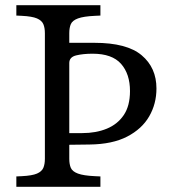

<svg xmlns="http://www.w3.org/2000/svg" viewBox="-20 -720 666 740"><path d="M43 0V-40L64 -41Q104 -43 122.5 -51Q141 -59 147 -73Q153 -87 153 -108V-592Q153 -613 147 -627Q141 -641 122.5 -649Q104 -657 64 -659L43 -660V-700H367V-660L346 -659Q302 -657 280.5 -649Q259 -641 253 -627Q247 -613 247 -592V-555H344Q469 -555 526 -507Q583 -459 583 -379Q583 -320 555 -271.5Q527 -223 470 -193.5Q413 -164 325 -163L247 -162V-108Q247 -87 253 -73Q259 -59 280.5 -51Q302 -43 346 -41L367 -40V0ZM247 -207H297Q350 -207 391.5 -224Q433 -241 457 -276.5Q481 -312 481 -369Q481 -435 446.5 -474Q412 -513 337 -513Q300 -513 273.5 -506.5Q247 -500 247 -477Z"/></svg>

Font: Hedvig Letters Serif 12pt
Style: Regular
Weight: 400
Designer: Alexander Örn & Tor Weibull
Foundry: Kanon Foundry
Version: Version 1.000; ttfautohint (v1.8.4.7-5d5b)